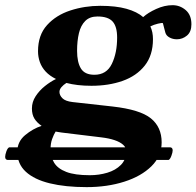

<svg xmlns="http://www.w3.org/2000/svg" viewBox="-73 -518 773 756"><path d="M268.1 218.8Q184.6 218.8 123.3 203.9Q62 189 28.6 158.2Q-4.9 127.4 -4.9 79.6Q-4.9 40 25.6 14.4Q56.2 -11.2 90.8 -22.5Q72.3 -35.2 62.5 -51Q52.7 -66.9 52.7 -90.8Q52.7 -116.7 67.4 -139.2Q82 -161.6 104 -179.2Q126 -196.8 147.5 -207Q122.6 -219.2 106.9 -236.1Q91.3 -252.9 84 -273.4Q76.7 -293.9 76.7 -316.4Q76.7 -379.9 112.3 -419.2Q147.9 -458.5 204.1 -476.8Q260.3 -495.1 321.8 -495.1Q383.3 -495.1 425 -483.4Q466.8 -471.7 490.7 -450.7Q509.3 -467.8 542 -482.7Q574.7 -497.6 606.4 -497.6Q635.7 -497.6 658.2 -478.3Q680.7 -459 680.7 -422.4Q680.7 -392.6 663.1 -377.9Q645.5 -363.3 623.5 -363.3Q607.4 -363.3 594.5 -370.4Q581.5 -377.4 578.1 -389.6Q575.7 -398.9 573.2 -408.2Q570.8 -417.5 568.4 -426.8Q564.9 -428.7 548.8 -424.8Q532.7 -420.9 519 -414.1Q524.4 -402.3 526.9 -389.9Q529.3 -377.4 529.3 -363.8Q529.3 -300.3 496.8 -259.5Q464.4 -218.8 409.7 -199.5Q355 -180.2 287.1 -180.2Q258.3 -180.2 233.6 -183.1Q209 -186 188.5 -191.4Q176.8 -184.1 168.9 -174.8Q161.1 -165.5 161.1 -156.2Q161.1 -143.1 172.6 -131.3Q184.1 -119.6 212.4 -116.2L370.6 -98.6Q478.5 -86.4 521 -52Q563.5 -17.6 563.5 42.5Q563.5 97.2 523.2 136.7Q482.9 176.3 416 197.5Q349.1 218.8 268.1 218.8ZM298.8 -223.6Q346.7 -223.6 367.4 -266.6Q388.2 -309.6 388.2 -370.1Q388.2 -413.6 370.4 -433.3Q352.5 -453.1 311 -453.1Q280.3 -453.1 262.7 -435.5Q245.1 -418 237.8 -387.5Q230.5 -356.9 230.5 -317.9Q230.5 -272.9 245.6 -248.3Q260.7 -223.6 298.8 -223.6ZM280.8 171.9Q316.9 171.9 349.6 162.1Q382.3 152.3 403.1 131.3Q423.8 110.4 423.8 77.1Q423.8 62.5 411.6 51.8Q399.4 41 377.7 33.7Q356 26.4 326.2 22.9L169.9 3.9Q163.6 2.9 157.5 2Q151.4 1 146 0Q138.7 11.7 132.3 29.3Q126 46.9 126 68.8Q126 99.1 140.1 122.6Q154.3 146 188 158.9Q221.7 171.9 280.8 171.9ZM-36.6 62H-37.1H597.2Q606.9 63 606.9 74.2Q606.9 82 601.8 95.7Q596.7 109.4 590.8 111.8H-43Q-52.7 110.8 -52.7 99.6Q-52.7 91.3 -47.9 77.9Q-43 64.5 -36.6 62Z"/></svg>

Font: Gelasio
Style: Italic
Weight: 400
Italic angle: -8.5°
Designer: Eben Sorkin
Foundry: Eben Sorkin
Version: Version 1.008